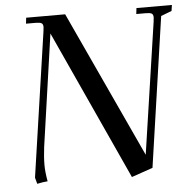

<svg xmlns="http://www.w3.org/2000/svg" viewBox="-52 -753 817 819"><g transform="rotate(-5 357.0 -344.0)"><path d="M67.9 -19 158.2 -637.2Q160.2 -650.9 160.2 -655.8Q160.2 -668.5 153.3 -672.6Q146.5 -676.8 127.9 -676.8H86.9L89.8 -702.1H256.8L546.9 -75.2L629.9 -637.2Q631.8 -650.9 631.8 -655.8Q631.8 -668.5 625.2 -672.6Q618.7 -676.8 600.1 -676.8H559.1L562 -702.1H713.9L710 -676.8L664.1 -659.2L570.8 -17.1L480 14.2L187 -626L118.2 -146Q112.8 -103.5 112.8 -68.8Q112.8 -40 120.1 1Q100.1 2.4 75.2 7.8Z"/></g></svg>

Font: Dihjauti S
Style: Bold Italic
Weight: 700
Italic angle: -9°
Designer: T. Christopher White
Version: Version 3.0.0